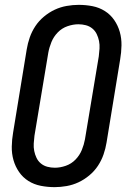

<svg xmlns="http://www.w3.org/2000/svg" viewBox="-20 -763 540 791"><path d="M205 8Q176 8 148 2.5Q120 -3 97 -17.5Q74 -32 58.5 -54.5Q43 -77 35.5 -103.5Q28 -130 28.5 -159Q29 -188 34 -217L90 -559Q94 -584 102.5 -608.5Q111 -633 125.5 -655Q140 -677 161 -694.5Q182 -712 205.5 -723Q229 -734 254.5 -738.5Q280 -743 304 -743Q334 -743 361.5 -737.5Q389 -732 412 -717.5Q435 -703 450.5 -680.5Q466 -658 473.5 -631.5Q481 -605 480.5 -576Q480 -547 475 -518L419 -176Q415 -151 406.5 -126.5Q398 -102 383.5 -80Q369 -58 348 -40.5Q327 -23 303.5 -12Q280 -1 254.5 3.5Q229 8 205 8ZM206 -72Q228 -72 251 -80Q274 -88 291 -105.5Q308 -123 317 -145Q326 -167 330 -189L387 -531Q389 -547 390 -563Q391 -579 388 -594Q385 -609 378.5 -622.5Q372 -636 360.5 -645.5Q349 -655 334 -659Q319 -663 303 -663Q281 -663 258 -655Q235 -647 218 -629.5Q201 -612 192 -590Q183 -568 179 -546L122 -204Q120 -188 119 -172Q118 -156 121 -141Q124 -126 130.5 -112.5Q137 -99 148.5 -89.5Q160 -80 175 -76Q190 -72 206 -72Z"/></svg>

Font: Iosevka SS04 Medium
Style: Italic
Weight: 500
Italic angle: -9°
Monospace: yes
Designer: Belleve Invis
Foundry: Belleve Invis
Version: Version 19.0.0; ttfautohint (v1.8.4)